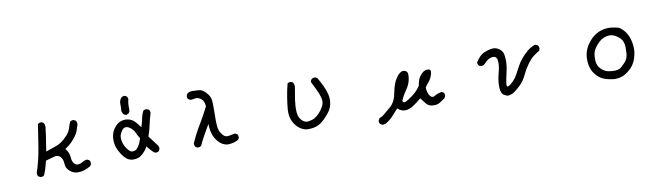

<svg xmlns="http://www.w3.org/2000/svg" viewBox="-36 -1215 6573 1885"><g transform="rotate(-10 3250.0 -272.5)"><path d="M627.9 27.3Q590.8 25.4 556.6 -4.9Q522.5 -35.2 521.5 -78.6Q520.5 -122.1 497.1 -148.4Q473.6 -174.8 432.6 -164.1Q391.6 -153.3 348.6 -139.6Q338.9 -104.5 329.1 -68.8Q319.3 -33.2 303.7 0Q290 11.7 268.6 9.8L248 0Q236.3 -15.6 238.3 -37.1Q276.4 -151.4 295.9 -269.5Q315.4 -387.7 333 -506.8Q348.6 -520.5 370.1 -518.6L389.6 -508.8Q405.3 -485.4 399.4 -454.1Q393.6 -397.5 383.8 -340.8Q374 -284.2 366.2 -227.5Q417 -245.1 465.8 -261.7Q514.6 -278.3 554.7 -314.5Q594.7 -350.6 610.4 -377.9Q626 -405.3 631.8 -429.7Q637.7 -454.1 649.4 -475.6Q663.1 -487.3 684.6 -485.4L704.1 -475.6Q717.8 -458 713.9 -434.6Q704.1 -403.3 694.3 -374Q684.6 -344.7 645 -297.4Q605.5 -250 555.7 -219.7Q590.8 -174.8 592.8 -133.8Q594.7 -92.8 611.3 -69.8Q627.9 -46.9 653.3 -48.8Q678.7 -50.8 700.2 -64.5Q721.7 -78.1 747.1 -80.1L767.6 -70.3Q781.2 -54.7 777.3 -31.2L767.6 -11.7Q735.4 7.8 701.2 18.6Q667 29.3 627.9 27.3Z M1185.5 -2Q1150.4 -5.9 1126 -27.8Q1101.6 -49.8 1086.9 -72.3Q1072.3 -94.7 1058.6 -121.1Q1044.9 -147.5 1039.1 -180.7Q1033.2 -213.9 1036.1 -247.1Q1039.1 -280.3 1051.8 -307.6Q1064.5 -335 1087.9 -359.4Q1111.3 -383.8 1142.6 -394.5Q1173.8 -405.3 1210 -398.4Q1246.1 -391.6 1272.5 -366.7Q1298.8 -341.8 1327.1 -299.8Q1340.8 -338.9 1348.6 -379.9Q1356.4 -420.9 1374 -456.1Q1389.6 -467.8 1411.1 -465.8L1430.7 -456.1Q1442.4 -442.4 1440.4 -420.9Q1422.9 -366.2 1411.1 -308.6Q1399.4 -251 1379.9 -198.2L1456.1 -96.7Q1467.8 -81.1 1465.8 -59.6L1456.1 -40Q1440.4 -28.3 1418.9 -30.3Q1399.4 -36.1 1342.8 -106.4Q1330.1 -77.1 1299.8 -46.9Q1269.5 -16.6 1243.2 -8.3Q1216.8 0 1185.5 -2ZM1238.3 -90.8Q1261.7 -112.3 1274.9 -139.6Q1288.1 -167 1295.9 -196.3Q1277.3 -225.6 1263.7 -255.9Q1250 -286.1 1224.6 -306.6Q1199.2 -327.1 1177.7 -327.1Q1156.2 -327.1 1140.6 -307.6Q1125 -288.1 1116.2 -264.6Q1107.4 -241.2 1112.3 -208Q1117.2 -174.8 1130.9 -148.4Q1144.5 -122.1 1165 -100.6Q1185.5 -79.1 1204.6 -81.1Q1223.6 -83 1238.3 -90.8ZM1223.6 -453.1 1203.1 -445.3Q1185.5 -446.3 1170.9 -463.9L1161.1 -491.2Q1165 -525.4 1163.6 -562.5Q1162.1 -599.6 1189.5 -626L1210 -632.8Q1228.5 -632.8 1243.2 -617.2L1250 -595.7Q1237.3 -553.7 1241.2 -488.3Q1240.2 -467.8 1223.6 -453.1Z M2131.8 13.7Q2083 7.8 2046.9 -30.3Q2010.7 -68.4 1996.1 -116.7Q1981.4 -165 1981.4 -217.8Q1952.1 -168.9 1924.8 -119.6Q1897.5 -70.3 1874 -19.5Q1858.4 -5.9 1836.9 -7.8L1817.4 -17.6Q1805.7 -33.2 1807.6 -54.7Q1844.7 -141.6 1893.6 -221.7Q1942.4 -301.8 1987.3 -391.6Q1985.4 -444.3 1955.1 -468.8Q1924.8 -493.2 1894.5 -486.3Q1864.3 -479.5 1848.6 -481.4L1829.1 -491.2Q1817.4 -504.9 1819.3 -526.4L1829.1 -545.9Q1850.6 -563.5 1879.9 -563.5Q1909.2 -563.5 1945.3 -560.5Q1981.4 -557.6 2014.6 -521.5Q2047.9 -485.4 2054.7 -453.1Q2061.5 -420.9 2059.6 -329.1Q2057.6 -237.3 2059.6 -200.2Q2061.5 -163.1 2070.3 -137.7Q2079.1 -112.3 2101.6 -87.4Q2124 -62.5 2155.3 -67.4Q2186.5 -72.3 2221.7 -80.1L2241.2 -70.3Q2253.9 -54.7 2252 -33.2L2241.2 -13.7Q2217.8 0 2189.5 6.8Q2161.1 13.7 2131.8 13.7Z M2918.9 2Q2874 -5.9 2837.9 -40Q2801.8 -74.2 2785.2 -119.6Q2768.6 -165 2773.4 -224.6Q2778.3 -284.2 2789.1 -348.6Q2799.8 -413.1 2815.4 -473.6Q2829.1 -485.4 2850.6 -483.4L2870.1 -473.6Q2883.8 -454.1 2879.9 -424.8Q2868.2 -362.3 2859.4 -299.8Q2850.6 -237.3 2853.5 -184.6Q2856.4 -131.8 2886.7 -99.1Q2917 -66.4 2955.1 -72.3Q2993.2 -78.1 3015.6 -90.8Q3038.1 -103.5 3063.5 -129.4Q3088.9 -155.3 3109.4 -193.4Q3129.9 -231.4 3118.2 -277.3Q3106.4 -323.2 3085 -364.3Q3063.5 -405.3 3043.9 -448.2Q3045.9 -463.9 3055.7 -475.6Q3071.3 -487.3 3092.8 -485.4L3112.3 -475.6Q3137.7 -432.6 3159.2 -387.7Q3180.7 -342.8 3190.9 -299.8Q3201.2 -256.8 3194.8 -214.8Q3188.5 -172.9 3168 -140.1Q3147.5 -107.4 3104.5 -64.5Q3061.5 -21.5 3016.6 -7.8Q2971.7 5.9 2918.9 2Z M3669.9 87.9Q3654.3 85.9 3642.6 76.2Q3630.9 62.5 3632.8 41L3646.5 17.6Q3671.9 9.8 3693.4 -8.8Q3714.8 -27.3 3765.1 -69.8Q3815.4 -112.3 3832 -204.1Q3848.6 -295.9 3885.7 -347.7Q3922.9 -399.4 3954.6 -397.9Q3986.3 -396.5 3994.6 -374.5Q4002.9 -352.5 3993.2 -303.7Q3983.4 -254.9 3950.2 -208Q3917 -161.1 3895.5 -110.4Q3900.4 -84 3929.2 -97.2Q3958 -110.4 4003.9 -145.5Q4049.8 -180.7 4081.1 -229.5Q4085 -260.7 4096.7 -290Q4108.4 -319.3 4135.7 -345.7Q4163.1 -372.1 4197.3 -369.6Q4231.4 -367.2 4218.8 -321.8Q4206.1 -276.4 4181.6 -248Q4157.2 -219.7 4144.5 -199.2Q4147.5 -141.6 4169.4 -113.8Q4191.4 -85.9 4217.3 -103Q4243.2 -120.1 4289.1 -129.9L4308.6 -120.1Q4320.3 -106.4 4318.4 -85L4306.6 -63.5Q4280.3 -43.9 4253.9 -27.8Q4227.5 -11.7 4186.5 -13.7Q4145.5 -15.6 4122.6 -41.5Q4099.6 -67.4 4073.2 -104.5Q4032.2 -69.3 3989.3 -41.5Q3946.3 -13.7 3907.2 -13.7Q3868.2 -13.7 3833 -45.9Q3801.8 -9.8 3768.1 25.4Q3734.4 60.5 3695.3 82Z M4927.7 19.5Q4910.2 18.6 4884.3 1.5Q4858.4 -15.6 4856 -76.7Q4853.5 -137.7 4874.5 -215.3Q4895.5 -293 4888.2 -339.4Q4880.9 -385.7 4837.4 -379.4Q4793.9 -373 4754.9 -327.1Q4741.2 -313.5 4719.7 -312.5L4698.2 -318.4Q4684.6 -332 4683.6 -353.5Q4725.6 -419.9 4767.6 -438.5Q4809.6 -457 4847.7 -461.9Q4885.7 -466.8 4916.5 -446.3Q4947.3 -425.8 4956.5 -399.4Q4965.8 -373 4966.3 -321.8Q4966.8 -270.5 4950.2 -200.7Q4933.6 -130.9 4930.2 -96.2Q4926.8 -61.5 4947.8 -71.3Q4968.8 -81.1 4995.1 -107.9Q5021.5 -134.8 5041.5 -170.9Q5061.5 -207 5081.1 -244.6Q5100.6 -282.2 5128.9 -316.4Q5157.2 -350.6 5192.9 -380.9Q5228.5 -411.1 5273.4 -426.8L5295.9 -419.9Q5311.5 -406.2 5311.5 -382.8L5304.7 -362.3Q5271.5 -342.8 5242.2 -320.3Q5212.9 -297.9 5179.7 -252Q5146.5 -206.1 5120.1 -149.4Q5093.8 -92.8 5050.8 -52.7Q5007.8 -12.7 4983.4 2Q4959 16.6 4927.7 19.5Z M5987.3 41Q5934.6 37.1 5887.7 20.5Q5840.8 3.9 5807.6 -34.7Q5774.4 -73.2 5762.2 -117.2Q5750 -161.1 5752.9 -213.9Q5755.9 -266.6 5779.8 -312.5Q5803.7 -358.4 5844.7 -397.5Q5885.7 -436.5 5937.5 -452.1Q5989.3 -467.8 6034.2 -462.9Q6079.1 -458 6105.5 -450.2Q6131.8 -442.4 6165 -403.3Q6198.2 -364.3 6212.9 -307.6Q6227.5 -251 6223.6 -200.2Q6219.7 -149.4 6199.7 -102.5Q6179.7 -55.7 6141.1 -21Q6102.5 13.7 6066.4 27.3Q6030.3 41 5987.3 41ZM6063.5 -57.6Q6082 -74.2 6102.1 -94.2Q6122.1 -114.3 6131.8 -135.7Q6141.6 -157.2 6143.6 -185.5Q6145.5 -213.9 6145.5 -246.1Q6145.5 -278.3 6133.8 -307.6Q6122.1 -336.9 6087.9 -361.3Q6053.7 -385.7 6022.9 -389.2Q5992.2 -392.6 5955.1 -378.9Q5918 -365.2 5881.3 -323.7Q5844.7 -282.2 5835.9 -245.1Q5827.1 -208 5831.1 -163.1Q5835 -118.2 5865.2 -86.9Q5895.5 -55.7 5932.6 -46.9Q5969.7 -38.1 6005.9 -40Q6042 -42 6063.5 -57.6Z"/></g></svg>

Font: NaikaiFont
Style: Regular
Weight: 400
Version: Version 1.67